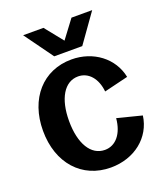

<svg xmlns="http://www.w3.org/2000/svg" viewBox="-141 -850 819 959"><g transform="rotate(-20 268.0 -370.5)"><path d="M283 15C409 15 506 -63 521 -175L391 -208C384 -128 343 -78 285 -78C211 -78 165 -154 165 -275C165 -393 210 -469 283 -469C338 -469 378 -423 385 -352L513 -383C492 -488 397 -560 281 -560C129 -560 26 -444 26 -273C26 -101 130 15 283 15ZM206 -604H355L463 -756H353L281 -660L204 -756H96Z"/></g></svg>

Font: Ronzino
Style: Bold
Weight: 700
Designer: Nunzio Mazzaferro
Foundry: Collletttivo
Version: Version 1.000;Glyphs 3.3 (3337)